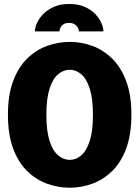

<svg xmlns="http://www.w3.org/2000/svg" viewBox="-20 -912 690 944"><path d="M323 11Q265.5 11 211.2 -8.8Q157 -28.5 113.5 -71Q70 -113.5 44.5 -182Q19 -250.5 19 -348Q19 -445 44.5 -513.2Q70 -581.5 113.5 -624Q157 -666.5 211.2 -686.2Q265.5 -706 323 -706Q380 -706 434 -686.2Q488 -666.5 531.5 -624Q575 -581.5 600.5 -513.2Q626 -445 626 -348Q626 -250.5 600.5 -182Q575 -113.5 531.5 -71Q488 -28.5 434 -8.8Q380 11 323 11ZM323 -126Q353.5 -126 379.5 -148.2Q405.5 -170.5 421.2 -219.2Q437 -268 437 -348Q437 -427.5 421.2 -476.2Q405.5 -525 379.5 -547Q353.5 -569 323 -569Q292 -569 265.8 -547Q239.5 -525 223.8 -476.2Q208 -427.5 208 -348Q208 -268 223.8 -219.2Q239.5 -170.5 265.8 -148.2Q292 -126 323 -126ZM320.5 -892.5Q365 -892.5 396.8 -878.2Q428.5 -864 448.8 -842.5Q469 -821 478.8 -798Q488.5 -775 488.5 -757.5H367.5Q367.5 -773.5 354.8 -786.5Q342 -799.5 319.5 -799.5Q297 -799.5 284.8 -786.5Q272.5 -773.5 272.5 -757.5H151.5Q151.5 -775 161.5 -798Q171.5 -821 192.2 -842.5Q213 -864 244.8 -878.2Q276.5 -892.5 320.5 -892.5Z"/></svg>

Font: Trispace ExtraBold
Style: Regular
Weight: 800
Designer: Tyler Finck
Foundry: Etcetera Type Company
Version: Version 1.210; ttfautohint (v1.8.3)